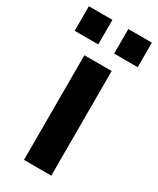

<svg xmlns="http://www.w3.org/2000/svg" viewBox="-229 -789 698 847"><g transform="rotate(30 119.5 -365.0)"><path d="M50 0V-533H189V0ZM-41 -605V-730H79V-605ZM160 -605V-730H280V-605Z"/></g></svg>

Font: Hubot Sans SemiBold
Style: Regular
Weight: 600
Designer: Deni Anggara
Foundry: GitHub, Inc., Subsidiary of Microsoft Corporation
Version: Version 2.000